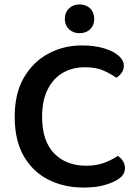

<svg xmlns="http://www.w3.org/2000/svg" viewBox="-20 -827 621 862"><path d="M536 -532Q536 -514 526 -500Q516 -486 502 -478Q477 -496 444 -510.5Q411 -525 361 -525Q304 -525 261 -499.5Q218 -474 193.5 -424.5Q169 -375 169 -303Q169 -194 223 -138.5Q277 -83 367 -83Q414 -83 449 -96.5Q484 -110 509 -127Q522 -119 531.5 -104.5Q541 -90 541 -72Q541 -56 532.5 -43Q524 -30 505 -19Q484 -6 447 4.5Q410 15 354 15Q268 15 198 -20Q128 -55 87 -125.5Q46 -196 46 -303Q46 -408 87.5 -479Q129 -550 197.5 -586.5Q266 -623 347 -623Q405 -623 447.5 -610Q490 -597 513 -576.5Q536 -556 536 -532ZM403 -742Q403 -714 385 -696Q367 -678 337 -678Q308 -678 289.5 -696Q271 -714 271 -742Q271 -771 289.5 -789Q308 -807 337 -807Q367 -807 385 -789Q403 -771 403 -742Z"/></svg>

Font: BalooTamma2SemiBold
Style: Regular
Weight: 600
Designer: Divya Kowshik, Shuchita Grover and Ek Type
Foundry: Ek Type
Version: Version 1.700